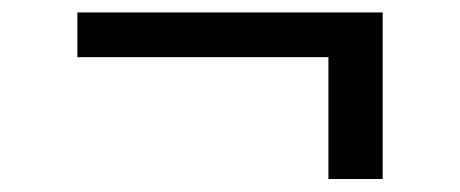

<svg xmlns="http://www.w3.org/2000/svg" viewBox="-20 -361 728 304"><path d="M585.9 -341.3V-77.6H500V-270.5H102.5V-341.3Z"/></svg>

Font: Merriweather
Style: Regular
Weight: 400
Designer: Eben Sorkin
Foundry: Eben Sorkin
Version: Version 1.584; ttfautohint (v1.8.1)